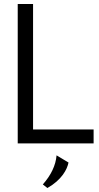

<svg xmlns="http://www.w3.org/2000/svg" viewBox="-20 -720 495 964"><path d="M324 96 264 60C260 110 236 160 195 206L218 224C290 183 317 131 324 96ZM69 -700V0H450V-70H146V-700Z"/></svg>

Font: Mint Spirit
Style: Regular
Weight: 400
Designer: HARENDAL Hirwen
Foundry: Arkandis Digital Foundry.
Version: Version 1.004;FFEdit